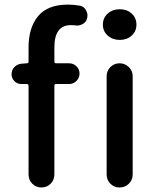

<svg xmlns="http://www.w3.org/2000/svg" viewBox="-20 -830 692 850"><path d="M98.6 -549.8Q106.4 -549.8 106.4 -557.6V-619.1Q106.4 -708 148.9 -758.8Q191.4 -809.6 280.3 -809.6Q307.6 -809.6 335 -804.7Q352.5 -800.8 361.3 -783.2Q367.2 -772.5 367.2 -761.7Q367.2 -754.9 365.2 -748Q361.3 -731.4 345.7 -723.6Q334 -716.8 320.3 -716.8Q316.4 -716.8 311.5 -717.8Q302.7 -718.8 293.9 -718.8Q220.7 -718.8 220.7 -620.1V-557.6Q220.7 -549.8 228.5 -549.8H286.1Q304.7 -549.8 318.4 -536.6Q332 -523.4 332 -504.4Q332 -485.4 318.4 -471.7Q304.7 -458 286.1 -458H228.5Q220.7 -458 220.7 -450.2V-57.6Q220.7 -33.2 204.1 -16.6Q187.5 0 163.6 0Q139.6 0 123 -16.6Q106.4 -33.2 106.4 -57.6V-450.2Q106.4 -458 98.6 -458H74.2Q56.6 -458 43.9 -470.7Q31.2 -483.4 31.2 -501Q31.2 -519.5 43.5 -532.7Q55.7 -545.9 74.2 -547.9ZM435.5 -720.7Q435.5 -751 457 -770Q478.5 -789.1 510.3 -789.1Q542 -789.1 563 -770Q584 -751 584 -720.7Q584 -691.4 563 -672.4Q542 -653.3 510.3 -653.3Q478.5 -653.3 457 -672.4Q435.5 -691.4 435.5 -720.7ZM452.1 -57.6V-492.2Q452.1 -516.6 468.8 -533.2Q485.4 -549.8 509.3 -549.8Q533.2 -549.8 550.3 -533.2Q567.4 -516.6 567.4 -492.2V-57.6Q567.4 -33.2 550.3 -16.6Q533.2 0 509.3 0Q485.4 0 468.8 -16.6Q452.1 -33.2 452.1 -57.6Z"/></svg>

Font: Gen Jyuu Gothic Medium
Style: Regular
Weight: 500
Designer: [Source Han Sans]
Ryoko NISHIZUKA  (kana & ideographs); Paul D. Hunt (Latin, Greek & Cyrillic); Wenlong ZHANG  (bopomofo
Version: Version 1.002.20150607